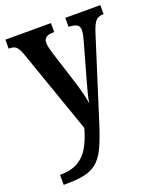

<svg xmlns="http://www.w3.org/2000/svg" viewBox="-142 -623 781 943"><g transform="rotate(-20 248.5 -152.0)"><path d="M26 180Q84 180 121 158.5Q158 137 180 97.5Q202 58 217 4L62 -439Q50 -470 39 -479.5Q28 -489 5 -489H1V-536H239V-489H235Q207 -489 195.5 -479.5Q184 -470 184 -453Q184 -442 187 -428.5Q190 -415 195 -398L247 -235Q260 -195 269 -159.5Q278 -124 281 -101Q285 -127 291.5 -152.5Q298 -178 306 -206L360 -398Q364 -411 367 -425.5Q370 -440 370 -452Q370 -472 357 -480Q344 -488 318 -489H314V-536H497V-489H495Q470 -489 456 -474.5Q442 -460 428 -416L297 -3Q275 68 255 114Q235 160 208.5 186Q182 212 142 222Q102 232 39 232H26Z"/></g></svg>

Font: Noto Serif Lao Condensed SemiBold
Style: Regular
Weight: 600
Width: 3
Designer: Monotype Design Team
Foundry: Monotype Imaging Inc.
Version: Version 2.003; ttfautohint (v1.8.4.7-5d5b)